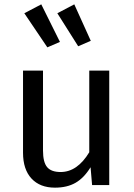

<svg xmlns="http://www.w3.org/2000/svg" viewBox="-20 -852 615 884"><path d="M483 0H404L397 -82Q367 -33 328 -10.5Q289 12 233 12Q164 12 125 -30Q86 -72 86 -149V-527H178V-159Q178 -105 197 -82.5Q216 -60 259 -60Q336 -60 391 -151V-527H483ZM256 -659 198 -634 92 -791 170 -832ZM398 -664 340 -639 244 -791 322 -832Z"/></svg>

Font: Fira GO
Style: Regular
Weight: 400
Designer: Carrois Corporate
Foundry: Carrois Corporate GbR
Version: Version 0.300